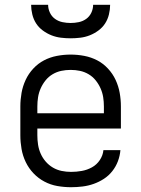

<svg xmlns="http://www.w3.org/2000/svg" viewBox="-20 -770 590 802"><path d="M277 12Q248 12 219.5 7Q191 2 165.5 -11.5Q140 -25 120 -46Q100 -67 87.5 -93Q75 -119 70 -147.5Q65 -176 65 -205V-325Q65 -354 70 -382Q75 -410 87 -436Q99 -462 119 -483.5Q139 -505 164 -518Q189 -531 217.5 -536.5Q246 -542 275 -542Q304 -542 332.5 -536.5Q361 -531 386 -518Q411 -505 431 -483.5Q451 -462 463 -436Q475 -410 480 -382Q485 -354 485 -325V-233H136V-205Q136 -185 139 -165.5Q142 -146 150 -128Q158 -110 171 -95Q184 -80 201 -70Q218 -60 237.5 -56Q257 -52 277 -52Q299 -52 321.5 -56Q344 -60 364 -71Q384 -82 397 -101.5Q410 -121 412 -143H483Q481 -119 472.5 -96.5Q464 -74 449 -55Q434 -36 414 -23Q394 -10 371.5 -2Q349 6 325 9Q301 12 277 12ZM136 -297H414V-325Q414 -345 411 -364Q408 -383 400 -401Q392 -419 379.5 -434.5Q367 -450 350 -460Q333 -470 314 -474Q295 -478 275 -478Q255 -478 236 -474Q217 -470 200 -460Q183 -450 170.5 -434.5Q158 -419 150 -401Q142 -383 139 -364Q136 -345 136 -325ZM275 -610Q255 -610 234.5 -612.5Q214 -615 195 -622.5Q176 -630 159 -642.5Q142 -655 131 -672Q120 -689 115 -709.5Q110 -730 110 -750H181Q181 -733 188.5 -717Q196 -701 210 -691Q224 -681 241 -677.5Q258 -674 275 -674Q292 -674 309 -677.5Q326 -681 340 -691Q354 -701 361.5 -717Q369 -733 369 -750H440Q440 -730 435 -709.5Q430 -689 419 -672Q408 -655 391 -642.5Q374 -630 355 -622.5Q336 -615 315.5 -612.5Q295 -610 275 -610Z"/></svg>

Font: Lode Term
Style: Regular
Weight: 400
Monospace: yes
Designer: Belleve Invis
Foundry: Belleve Invis
Version: Version 29.2.0